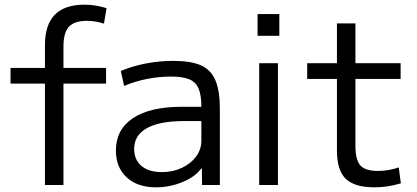

<svg xmlns="http://www.w3.org/2000/svg" viewBox="-20 -790 1781 820"><path d="M172 0V-433H25V-500H172V-597Q172 -684 214 -727Q256 -770 341 -770Q366 -770 390 -766Q414 -762 435 -755L424 -689Q388 -701 352 -701Q298 -701 274.5 -676Q251 -651 251 -591V-500H433V-433H251V0Z M646 10Q567 10 521 -32.5Q475 -75 475 -147Q475 -237 548 -285.5Q621 -334 757 -334H840Q840 -384 828 -412Q816 -440 788 -451.5Q760 -463 710 -463Q660 -463 608.5 -453Q557 -443 510 -423L496 -487Q546 -508 603.5 -519Q661 -530 720 -530Q795 -530 838 -511Q881 -492 900 -447Q919 -402 919 -327V0H843L842 -71H840Q814 -35 759.5 -12.5Q705 10 646 10ZM671 -55Q718 -55 756.5 -73Q795 -91 817.5 -121.5Q840 -152 840 -189V-273H767Q661 -273 607 -242.5Q553 -212 553 -154Q553 -108 584 -81.5Q615 -55 671 -55Z M1080 -637V-730H1173V-637ZM1087 0V-520H1167V0Z M1579 10Q1494 10 1456.5 -26.5Q1419 -63 1419 -147V-453H1292V-520H1419V-690H1498V-520H1691V-453H1498V-167Q1498 -107 1519 -83.5Q1540 -60 1594 -60Q1618 -60 1640.5 -64Q1663 -68 1683 -75L1692 -7Q1662 2 1634.5 6Q1607 10 1579 10Z"/></svg>

Font: M PLUS 1 Thin
Style: Regular
Weight: 400
Version: Version 1.001